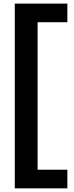

<svg xmlns="http://www.w3.org/2000/svg" viewBox="-20 -865 405 1052"><path d="M61 167V-845.2H349.1V-743.2H186V64.9H349.1V167Z"/></svg>

Font: Lumene Sans Expanded
Style: Bold
Weight: 600
Width: 7
Designer: Deni Anggara
Version: Version 1.003;Glyphs 3.1.2 (3151)